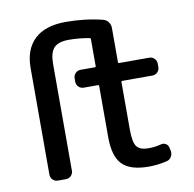

<svg xmlns="http://www.w3.org/2000/svg" viewBox="-83 -848 930 920"><g transform="rotate(-10 382.5 -388.0)"><path d="M201.2 -575.2V-56.6Q201.2 -42 190.9 -31.7Q180.7 -21.5 166 -21.5H127Q112.3 -21.5 102.1 -31.7Q91.8 -42 91.8 -56.6V-575.2Q91.8 -666 143.6 -714.8Q195.3 -763.7 294.9 -763.7Q391.6 -763.7 475.6 -742.2Q490.2 -738.3 499.5 -725.6Q508.8 -712.9 508.8 -697.3V-529.3Q508.8 -525.4 513.7 -525.4H660.2Q674.8 -525.4 685.1 -515.1Q695.3 -504.9 695.3 -490.2V-472.7Q695.3 -459 685.1 -448.7Q674.8 -438.5 660.2 -438.5H513.7Q508.8 -438.5 508.8 -433.6V-203.1Q508.8 -139.6 524.9 -119.1Q541 -98.6 582 -98.6Q613.3 -98.6 642.6 -106.4Q655.3 -110.4 667 -103.5Q678.7 -96.7 680.7 -84L684.6 -66.4Q686.5 -51.8 679.2 -39.1Q671.9 -26.4 657.2 -22.5Q613.3 -11.7 567.4 -11.7Q478.5 -11.7 439.5 -51.3Q400.4 -90.8 400.4 -184.6V-433.6Q400.4 -438.5 396.5 -438.5H326.2Q311.5 -438.5 301.3 -448.7Q291 -459 291 -472.7V-490.2Q291 -504.9 301.3 -515.1Q311.5 -525.4 326.2 -525.4H396.5Q400.4 -525.4 400.4 -529.3V-662.1Q400.4 -666 396.5 -667Q346.7 -676.8 295.9 -676.8Q243.2 -676.8 222.2 -653.3Q201.2 -629.9 201.2 -575.2Z"/></g></svg>

Font: Gen Jyuu GothicL Medium
Style: Regular
Weight: 500
Designer: [Source Han Sans]
Ryoko NISHIZUKA  (kana & ideographs); Paul D. Hunt (Latin, Greek & Cyrillic); Wenlong ZHANG  (bopomofo
Version: Version 1.002.20150607